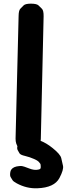

<svg xmlns="http://www.w3.org/2000/svg" viewBox="-20 -806 364 1047"><path d="M147 -786.1Q117.7 -785.6 108.9 -776.6Q100.1 -767.6 91.1 -758.5Q82 -749.5 81.5 -720.2L64.9 -50.3Q64.5 -20 81.1 -0.5Q97.7 20.5 128.4 21Q162.1 21.5 182.1 2Q202.1 -17.1 202.6 -48.8L217.8 -716.8Q218.3 -748.5 208.7 -758.1Q199.2 -767.6 189.5 -776.9Q179.7 -786.1 147 -786.1ZM77.6 -20.5Q70.8 2.4 75.9 11.5Q81.1 20.5 85.9 29.5Q90.8 38.6 116.7 44.4Q143.1 50.8 164.6 60.5Q185.5 69.8 189.9 75Q194.3 80.1 198.5 85.2Q202.6 90.3 202.1 103Q202.1 111.3 200.7 112.8Q199.2 114.3 197.8 115.7Q196.3 117.2 187.5 119.1Q167 123.5 139.6 112.8Q119.6 105 113.8 103.3Q107.9 101.6 102.1 100.1Q96.2 98.6 85 99.6Q53.7 102.1 42 118.2Q37.1 125 36.1 133.3Q33.2 151.9 38.1 159.7Q43 167.5 47.6 175.5Q52.2 183.6 71.3 193.8Q125.5 223.1 183.6 220.7Q276.4 217.3 304.2 164.6Q328.1 119.1 323.5 98.1Q318.8 77.1 314 56.2Q309.1 35.2 267.1 1.5Q199.2 -53.7 128.9 -51.3Q110.8 -50.8 103.8 -46.9Q96.7 -43 89.4 -39.1Q82 -35.2 77.6 -20.5Z"/></svg>

Font: Comic Relief
Style: Bold
Weight: 700
Designer: Jeff Davis
Foundry: Loudifier
Version: Version 1.200; ttfautohint (v1.8.4.7-5d5b)